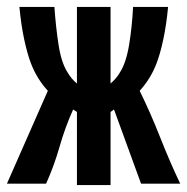

<svg xmlns="http://www.w3.org/2000/svg" viewBox="-20 -546 540 554"><path d="M299 -12H202V-223L191 -230Q168 -179 152 -123Q136 -67 113 -16H0L118 -284Q86 -319 69 -364Q59 -390 50 -431.5Q41 -473 36 -526H137Q141 -468 149 -416.5Q157 -365 175 -337Q186 -318 202 -305V-526H299V-305Q307 -312 314 -320Q321 -328 326 -337Q344 -365 352.5 -416.5Q361 -468 364 -526H465Q460 -473 451 -431.5Q442 -390 432 -364Q415 -319 383 -284Q414 -221 442 -150Q470 -79 500 -16H387L309 -230L299 -223Z"/></svg>

Font: D2Coding
Style: Bold
Weight: 700
Monospace: yes
Designer: Yong-Rak Park; Jeong-Hwan Yoon; Sang-Min Lee;
Foundry: NHN Corporation
Version: Version 1.3.2; Build 20180524